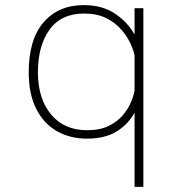

<svg xmlns="http://www.w3.org/2000/svg" viewBox="-20 -532 750 752"><path d="M320.5 11Q254.5 11 203 -18.2Q151.5 -47.5 122 -105.5Q92.5 -163.5 92.5 -249Q92.5 -377.5 150.8 -444.8Q209 -512 308 -512Q380.5 -512 430.5 -478.5Q480.5 -445 507 -396.5V-500H541.5V200H507V-91Q483.5 -46.5 438 -17.8Q392.5 11 320.5 11ZM128.5 -249Q128.5 -146 179.8 -84Q231 -22 321.5 -22Q372 -22 406.2 -39Q440.5 -56 461.5 -81.2Q482.5 -106.5 493.2 -132.5Q504 -158.5 507 -177V-315Q503.5 -334 491 -361.5Q478.5 -389 455.2 -416Q432 -443 396 -461Q360 -479 309.5 -479Q219.5 -479 174 -415.8Q128.5 -352.5 128.5 -249Z"/></svg>

Font: League Mono Thin
Style: Regular
Weight: 100
Width: 6
Designer: Tyler Finck
Foundry: The League of Moveable Type / Tyler Finck
Version: Version 2.300;RELEASE